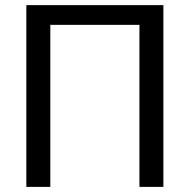

<svg xmlns="http://www.w3.org/2000/svg" viewBox="-20 -731 742 751"><path d="M83 0V-710.9H619.1V0H525.4V-633.8H176.8V0Z"/></svg>

Font: RobotoFlex
Style: Regular
Weight: 400
Designer: Berlow after Robertson
Foundry: Google
Version: Version 2.136